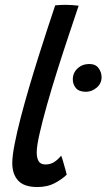

<svg xmlns="http://www.w3.org/2000/svg" viewBox="-20 -736 430 774"><path d="M249 -32Q233 -15.5 202.5 1.2Q172 18 130.5 18Q77.5 18 53.5 -7.8Q29.5 -33.5 29.5 -78.5Q29.5 -107 38.8 -154.5Q48 -202 63.2 -260.8Q78.5 -319.5 97.2 -383.2Q116 -447 135.5 -508.8Q155 -570.5 172.5 -623.8Q190 -677 202.5 -714.5Q226.5 -716.5 245 -716.5Q258.5 -716.5 271 -715.5Q283.5 -714.5 297 -713Q278.5 -658 255.8 -589.8Q233 -521.5 210.5 -450.2Q188 -379 169.5 -313.5Q151 -248 139.5 -197.2Q128 -146.5 128 -121.5Q128 -99.5 135.8 -86.2Q143.5 -73 163.5 -73Q183.5 -73 198.8 -83Q214 -93 226.5 -108.5Q229 -103.5 234 -86.5Q239 -69.5 243.5 -53Q248 -36.5 249 -32ZM326.5 -366Q298.5 -366 286 -381Q273.5 -396 273.5 -416Q273.5 -442.5 292.8 -460.2Q312 -478 340 -478Q365 -478 377.2 -461.5Q389.5 -445 389.5 -425Q389.5 -399.5 369.8 -382.8Q350 -366 326.5 -366Z"/></svg>

Font: Grandstander
Style: Italic
Weight: 400
Italic angle: -15°
Designer: Tyler Finck
Foundry: Etcetera Type Co
Version: Version 1.200; ttfautohint (v1.8.3)